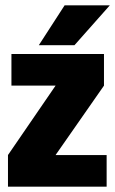

<svg xmlns="http://www.w3.org/2000/svg" viewBox="-20 -702 433 722"><path d="M381 -119V0H10V-119L189 -380H23V-499H371V-380L189 -119ZM393 -682 260 -532H126L223 -682Z"/></svg>

Font: Teko
Style: Bold
Weight: 700
Designer: Manushi Parikh, Jonny Pinhorn
Foundry: Indian Type Foundry
Version: Version 1.106;PS 1.0;hotconv 1.0.78;makeotf.lib2.5.61930; tt